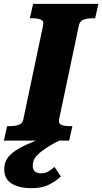

<svg xmlns="http://www.w3.org/2000/svg" viewBox="-52 -730 531 997"><path d="M255 -42 273 -9Q222 16 191 36.5Q160 57 144 73Q128 89 123 102.5Q118 116 118 130Q118 151 129.5 160.5Q141 170 162 170Q184 170 201.5 158.5Q219 147 231 137L264 186Q237 212 201 229.5Q165 247 113 247Q46 247 8 223Q-30 199 -30 149Q-30 121 -17.5 98Q-5 75 26.5 53.5Q58 32 113.5 9Q169 -14 255 -42ZM69 -110 172 -599Q177 -621 161 -628Q145 -635 118 -635H103L120 -710H459L442 -635H427Q401 -635 382 -628Q363 -621 358 -600L255 -111Q250 -89 266 -82Q282 -75 309 -75H324L307 0H-32L-15 -75H0Q27 -75 46 -82Q65 -89 69 -110Z"/></svg>

Font: Roboto Serif
Style: Bold Italic
Weight: 700
Italic angle: -10°
Designer: Greg Gazdowicz
Foundry: Commercial Type
Version: Version 1.008